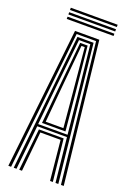

<svg xmlns="http://www.w3.org/2000/svg" viewBox="-170 -968 697 1027"><g transform="rotate(20 178.0 -454.5)"><path d="M20.5 0 109 -800H247.2L335.8 0H320L233.5 -787.2H122.8L36.2 0ZM51.2 0 132.2 -774.2H224L305 0H289L262.8 -251.5H93.5L67 0ZM94.2 -264.2H261.5L239.8 -481.5L210.2 -761.2H145.8L116 -481.5ZM111.5 -277 131 -481.5 156.8 -749.2H199.2L225.8 -481.5L244.8 -277ZM127.8 -289.8H228.5L211.2 -481.5L187.5 -736.2H168.8L145 -481.5ZM82.5 0 107.8 -238.8H248.5L273.8 0H258L235.8 -226H120.5L98.2 0ZM312 -896H45.5V-908.8H312ZM312 -870.5H45.5V-883.2H312ZM312 -845H45.5V-857.8H312Z"/></g></svg>

Font: Big Shoulders Inline Display Medium
Style: Regular
Weight: 500
Designer: Patric King
Foundry: XO Type Co
Version: Version 1.000